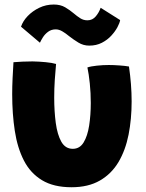

<svg xmlns="http://www.w3.org/2000/svg" viewBox="-20 -776 629 827"><path d="M356.5 -485.5Q371 -490.5 397.2 -493.2Q423.5 -496 448.5 -496Q469 -496 494 -494.2Q519 -492.5 535.5 -489.5Q541 -452 544 -414Q547 -376 547 -339Q547 -263 533.8 -196Q520.5 -129 490.5 -78.2Q460.5 -27.5 410.5 1.5Q360.5 30.5 288 30.5Q211 30.5 161 0.2Q111 -30 83 -84.5Q55 -139 43.8 -212Q32.5 -285 32.5 -370.5Q32.5 -404 34.2 -438.5Q36 -473 38 -508Q53 -509.5 76.8 -510.5Q100.5 -511.5 120 -511.5Q148.5 -511 176.8 -508.2Q205 -505.5 221.5 -500.5Q218.5 -470 216 -432.2Q213.5 -394.5 213.5 -355.5Q213.5 -297 220.2 -246.5Q227 -196 244.2 -165.5Q261.5 -135 293.5 -135Q323.5 -135 340.2 -162.5Q357 -190 364 -235.2Q371 -280.5 371 -332.5Q371 -375.5 366.8 -416.5Q362.5 -457.5 356.5 -485.5ZM70.5 -661Q78.5 -685 99.2 -706.8Q120 -728.5 149 -742.5Q178 -756.5 211.5 -756.5Q240.5 -756.5 260.8 -744.5Q281 -732.5 297.5 -718.5Q311.5 -706.5 325.5 -697.5Q339.5 -688.5 356.5 -688.5Q378.5 -688.5 392.8 -705.8Q407 -723 413.5 -742.5L497.5 -689.5Q495.5 -677 485.8 -658.8Q476 -640.5 459.2 -622.2Q442.5 -604 418.8 -591.8Q395 -579.5 364.5 -579.5Q339 -579.5 317.8 -592.5Q296.5 -605.5 278 -620Q263 -632.5 248.5 -641Q234 -649.5 220 -649.5Q201 -649.5 187 -639Q173 -628.5 164.5 -614.8Q156 -601 152 -592Z"/></svg>

Font: Grandstander Thin ExtraBold
Style: Regular
Weight: 800
Version: Version 1.200